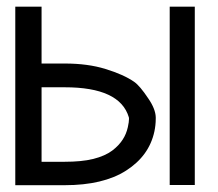

<svg xmlns="http://www.w3.org/2000/svg" viewBox="-20 -544 641 564"><path d="M478.5 -524.4V-0.5H552.2V-524.4ZM24.9 0H102.1H170.4C245.1 0 305.7 -14.2 350.6 -43C395.5 -71.8 423.3 -109.9 433.6 -158.2C436 -169.9 437.5 -182.1 437.5 -195.3V-199.7C437 -215.8 429.7 -234.4 415.5 -254.9C398.9 -279.8 385.3 -295.9 374 -303.7C353.5 -317.9 325.2 -330.6 290 -341.3C255.4 -352.1 215.3 -357.4 170.4 -357.4H102.1V-524.4H24.9ZM102.1 -287.6H170.4C278.3 -287.6 340.8 -258.3 358.4 -199.7C358.9 -198.2 358.9 -196.8 358.9 -194.3C358.9 -189 357.9 -181.2 355.5 -170.4C352.5 -157.2 347.7 -145 340.3 -133.8C333 -122.6 323.2 -111.8 309.6 -101.6C295.9 -91.3 277.3 -83 253.9 -77.1C230.5 -71.3 202.1 -68.8 170.4 -68.8H102.1Z"/></svg>

Font: Tuffy
Style: Regular
Weight: 500
Designer: Thatcher Ulrich, Karoly Barta and Michael Everson
Version: Version 001.270